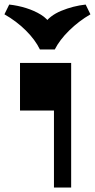

<svg xmlns="http://www.w3.org/2000/svg" viewBox="-64 -834 422 854"><path d="M176 0V-342.5H25V-554H252.5V0ZM317 -813.7 338.2 -770.3Q286.2 -740 243.7 -698.3Q201.2 -656.5 179.7 -614H113.5Q92.5 -657.3 50.6 -698.8Q8.7 -740.3 -44.3 -770.3L-23 -813.7Q15.7 -809.5 52.4 -798Q89 -786.5 117.9 -768.7Q146.7 -751 160.5 -725.7H131.2Q155.7 -764 208.6 -785.9Q261.5 -807.7 317 -813.7Z"/></svg>

Font: Savate ExtraLight
Style: Regular
Weight: 200
Designer: Max Esnée
Foundry: Plomb Type
Version: Version 2.000